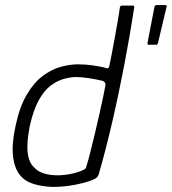

<svg xmlns="http://www.w3.org/2000/svg" viewBox="-20 -726 676 755"><path d="M41 -230Q57 -306 85 -353.5Q113 -401 147.5 -427Q182 -453 218 -463Q254 -473 287 -473Q317 -473 344 -469Q371 -465 388 -461Q400 -457 404 -457.5Q408 -458 410 -467Q414 -485 419 -511.5Q424 -538 429.5 -568Q435 -598 440 -626Q445 -654 448 -673Q451 -692 451 -695Q452 -701 454.5 -702.5Q457 -704 460 -704H502Q505 -704 506.5 -703Q508 -702 508 -698Q500 -646 490.5 -590.5Q481 -535 470 -477.5Q459 -420 447 -362.5Q435 -305 422 -249Q409 -193 395.5 -140.5Q382 -88 368 -40Q366 -34 361.5 -29Q357 -24 343 -18Q315 -7 273 1Q231 9 188 9Q147 8 112.5 -2.5Q78 -13 59 -37Q36 -65 31 -113.5Q26 -162 41 -230ZM97 -230Q84 -164 89 -124.5Q94 -85 115 -67Q133 -47 166 -40.5Q199 -34 236 -38.5Q273 -43 302 -55Q309 -58 313.5 -61Q318 -64 319 -69Q327 -95 336 -131Q345 -167 354.5 -206.5Q364 -246 372 -282.5Q380 -319 386 -347Q392 -375 394 -387Q396 -397 392.5 -401.5Q389 -406 384 -408Q359 -414 330 -418.5Q301 -423 279 -423Q258 -423 232 -416Q206 -409 180 -390Q154 -371 132.5 -332Q111 -293 97 -230ZM563 -550Q561 -550 560.5 -551.5Q560 -553 560 -557L587 -697Q588 -702 590 -704Q592 -706 596 -706H630Q635 -706 635.5 -704Q636 -702 635 -699L601 -556Q600 -553 598 -551.5Q596 -550 592 -550Z"/></svg>

Font: Glory Thin Light
Style: Italic
Weight: 300
Italic angle: -12°
Version: Version 1.011